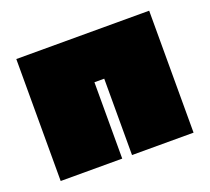

<svg xmlns="http://www.w3.org/2000/svg" viewBox="-84 -540 705 645"><g transform="rotate(-20 268.5 -218.0)"><path d="M506 0H286V-273H251V0H31V-436H506Z"/></g></svg>

Font: Ysabeau Black
Style: Regular
Weight: 900
Designer: Christian Thalmann (Catharsis Fonts)
Version: Version 0.003